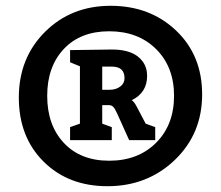

<svg xmlns="http://www.w3.org/2000/svg" viewBox="-20 -786 763 663"><path d="M45 -449Q45 -586 135.5 -676Q226 -766 362 -766Q498 -766 588 -680.5Q678 -595 678 -460Q678 -324 583.5 -233.5Q489 -143 351 -143Q216 -143 130.5 -228Q45 -313 45 -449ZM357 -231Q457 -231 519 -293Q581 -355 581 -455Q581 -555 519 -616.5Q457 -678 357 -678Q258 -678 200.5 -617Q143 -556 143 -455Q143 -354 200.5 -292.5Q258 -231 357 -231ZM366 -347V-302H222V-347L256 -359V-557L222 -571V-613L365 -615Q367 -615 368 -615Q404 -615 430.5 -605Q457 -595 472.5 -574Q488 -553 488 -524Q488 -466 435 -440Q443 -435 452 -418L483 -359L516 -347V-302H426L385 -393Q377 -411 371 -417Q365 -423 356 -423H333V-359ZM333 -556V-476H359Q380 -476 395 -487Q410 -498 410 -516Q410 -556 366 -556Z"/></svg>

Font: BitterBold
Style: Bold
Weight: 700
Designer: Sol Matas
Foundry: Sol Matas
Version: Version 001.001